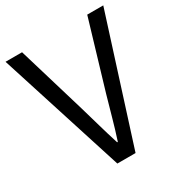

<svg xmlns="http://www.w3.org/2000/svg" viewBox="-172 -855 919 977"><g transform="rotate(-30 287.5 -366.5)"><path d="M234.9 0 1 -732.9H98.1L216.8 -335.9Q235.8 -271.5 251.7 -215.1Q267.6 -158.7 288.1 -94.2H292Q313 -158.7 328.6 -215.1Q344.2 -271.5 362.8 -335.9L481 -732.9H575.2L341.8 0Z"/></g></svg>

Font: Source Han Sans CN
Style: Regular
Weight: 400
Designer: Ryoko NISHIZUKA  (kana, bopomofo & ideographs); Paul D. Hunt (Latin, Greek & Cyrillic); Sandoll Communications , Soo-you
Foundry: Adobe
Version: Version 2.004;hotconv 1.0.118;makeotfexe 2.5.65603